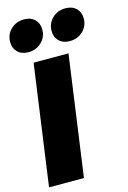

<svg xmlns="http://www.w3.org/2000/svg" viewBox="-139 -1009 716 1074"><g transform="rotate(-15 219.0 -472.0)"><path d="M305 -696 208 0H6L103 -696ZM6 -841Q6 -885 37 -914.5Q68 -944 113 -944Q152 -944 175 -921.5Q198 -899 198 -863Q198 -819 167 -789.5Q136 -760 91 -760Q52 -760 29 -782.5Q6 -805 6 -841ZM246 -841Q246 -885 277 -914.5Q308 -944 353 -944Q392 -944 415 -921.5Q438 -899 438 -863Q438 -819 407 -789.5Q376 -760 331 -760Q292 -760 269 -782.5Q246 -805 246 -841Z"/></g></svg>

Font: Fira Sans Black
Style: Italic
Weight: 900
Italic angle: -8°
Designer: Carrois Corporate & Edenspiekermann AG
Foundry: Carrois Corporate GbR & Edenspiekermann AG
Version: Version 4.203